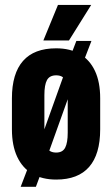

<svg xmlns="http://www.w3.org/2000/svg" viewBox="-20 -700 442 757"><path d="M201.5 8Q146.5 8 107.5 -14.8Q68.5 -37.5 47.8 -81.8Q27 -126 27 -190V-312.5Q27 -410 70.8 -459.8Q114.5 -509.5 201.5 -509.5Q256.5 -509.5 295.2 -486.8Q334 -464 354.5 -420.2Q375 -376.5 375 -312.5V-190Q375 -92 331.5 -42Q288 8 201.5 8ZM61.5 36.5 98.5 -60 124.5 -105 241 -430.5 253.5 -467 281 -538.5H340.5L303.5 -442.5L276.5 -391L161.5 -70L145.5 -28L121.5 36.5ZM201.5 -98.5Q227 -98.5 237 -117.8Q247 -137 247 -177V-328Q247 -366.5 237 -384.8Q227 -403 201.5 -403Q175.5 -403 165.2 -384.2Q155 -365.5 155 -325V-175.5Q155 -136 165.2 -117.2Q175.5 -98.5 201.5 -98.5ZM208.5 -680.5H339.5L252 -540.5H151Z"/></svg>

Font: Anek Latin Condensed
Style: Bold
Weight: 700
Width: 3
Designer: Yesha Goshar
Foundry: Ek Type
Version: Version 1.003